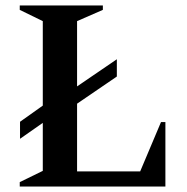

<svg xmlns="http://www.w3.org/2000/svg" viewBox="-20 -680 682 700"><path d="M52 0V-16L136 -57V-232L53 -174V-236L136 -295V-603L52 -644V-660H355V-644L261 -603V-365L406 -464V-401L261 -302V-55H491L567 -235H583V0Z"/></svg>

Font: Spectral SC SemiBold
Style: Regular
Weight: 600
Designer: Jean-Baptiste Levee
Foundry: Production Type
Version: Version 2.001